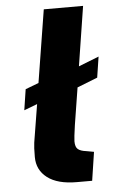

<svg xmlns="http://www.w3.org/2000/svg" viewBox="-54 -800 498 837"><g transform="rotate(-5 195.0 -381.5)"><path d="M261 -248Q253 -192 253 -178Q253 -153 264.5 -143.5Q276 -134 301 -131L334 -125L315 0H248Q164 0 119.5 -34Q75 -68 75 -125Q75 -169 78 -188L105 -354L47 -332L61 -423L119 -445L170 -763H342L301 -502L390 -537L376 -446L287 -411Z"/></g></svg>

Font: Exo ExtraBold
Style: Italic
Weight: 800
Italic angle: -9°
Designer: Natanael Gama
Foundry: Natanael Gama
Version: Version 1.500; ttfautohint (v1.6)